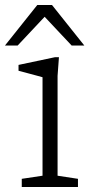

<svg xmlns="http://www.w3.org/2000/svg" viewBox="-36 -752 371 772"><path d="M201 -522 195.5 -447V-45.5L277.5 -33V0H51.5V-33L135 -45.5V-441.5Q129.5 -443 112.2 -447.8Q95 -452.5 74.2 -458Q53.5 -463.5 38.5 -467.5V-491L185 -522ZM-16 -569 114 -732H173L303 -569H252L143.5 -684.5L35 -569Z"/></svg>

Font: Newsreader 6pt Light
Style: Regular
Weight: 300
Designer: Hugues Gentile
Foundry: Production Type
Version: Version 1.003; ttfautohint (v1.8.3)